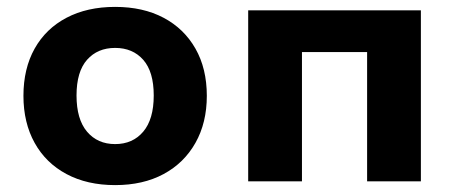

<svg xmlns="http://www.w3.org/2000/svg" viewBox="-20 -526 1313 557"><path d="M314 11Q233 11 173 -21Q113 -53 80.5 -111.5Q48 -170 48 -248Q48 -327 80.5 -385Q113 -443 173 -474.5Q233 -506 314 -506Q395 -506 454.5 -474.5Q514 -443 547 -385Q580 -327 580 -248Q580 -170 547 -111.5Q514 -53 454.5 -21Q395 11 314 11ZM314 -108Q365 -108 395.5 -144Q426 -180 426 -249Q426 -318 395.5 -352.5Q365 -387 314 -387Q263 -387 232.5 -352.5Q202 -318 202 -249Q202 -180 232.5 -144Q263 -108 314 -108Z M700 0V-496H1201V0H1045V-375H856V0Z"/></svg>

Font: Nunito Sans 10pt ExtraBold
Style: Regular
Weight: 800
Designer: Vernon Adams
Foundry: Vernon Adams
Version: Version 3.101;gftools[0.9.27]